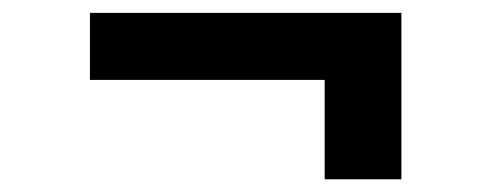

<svg xmlns="http://www.w3.org/2000/svg" viewBox="-20 -436 763 298"><path d="M119.6 -312H483.9V-157.7H603V-416H119.6Z"/></svg>

Font: Merriweather Sans
Style: Bold
Weight: 700
Designer: Eben Sorkin ( eben@eyebytes.com )
Foundry: Eben Sorkin
Version: Version 1.003